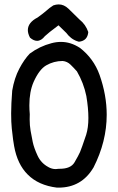

<svg xmlns="http://www.w3.org/2000/svg" viewBox="-20 -838 540 875"><path d="M247.6 -817.9Q271.5 -817.9 292 -798.3Q318.8 -771.5 342.3 -749Q370.6 -726.6 382.3 -691.9Q378.9 -652.3 340.3 -647.9H339.4Q328.6 -650.9 322.8 -653.8Q316.9 -656.7 314 -658.4Q311 -660.2 308.3 -662.1Q305.7 -664.1 303.2 -666Q291.5 -675.3 282.2 -688L246.6 -722.7Q198.7 -687 184.6 -673.3Q168 -651.9 148.9 -651.9Q133.3 -651.9 116.7 -666.5Q106.9 -685.1 106.9 -700.7Q106.9 -735.4 151.4 -758.3Q173.3 -773.9 189.9 -788.1Q206.5 -803.2 223.1 -813.5Q235.8 -817.9 247.6 -817.9ZM257.8 -647Q302.2 -647 342.8 -620.6Q342.8 -620.6 343.3 -620.6Q406.7 -571.8 433.6 -497.1Q466.3 -404.8 466.3 -314.9Q466.3 -192.9 406.2 -74.7Q406.2 -74.7 405.8 -74.2Q351.6 17.1 246.6 17.1Q243.7 17.1 240.2 17.1H239.7Q155.3 6.8 106.4 -42.5Q59.1 -89.4 44.4 -171.9Q40.5 -189.9 33.7 -252.4Q30.8 -279.8 30.8 -321.5Q30.8 -363.3 35.6 -424.3Q35.6 -424.3 35.6 -424.8Q45.4 -482.4 67.9 -524.9Q90.3 -567.4 115.7 -593.8Q160.6 -627 214.4 -641.1Q236.3 -647 257.8 -647ZM113.8 -357.9Q113.8 -338.9 115.7 -317.4Q115.2 -305.2 115.2 -293.9Q115.2 -266.6 119.4 -242.2Q123.5 -217.8 129.2 -190.9Q134.8 -164.1 151.4 -128.4Q167 -94.7 199.7 -77.1Q199.7 -77.1 200.2 -76.7Q216.3 -67.4 233.9 -67.4Q240.7 -67.4 248.5 -68.8Q250.5 -68.8 252.4 -68.8Q302.2 -68.8 319.3 -97.7Q337.9 -129.4 344.7 -145Q351.6 -161.1 372.6 -223.6Q382.8 -255.9 382.8 -300.3Q382.8 -344.7 373.5 -400.4Q361.3 -460 330.6 -512.7Q316.4 -528.8 301.8 -543Q286.6 -558.1 265.6 -560.1Q225.1 -560.1 190.4 -540Q158.7 -521.5 133.3 -464.8Q113.8 -420.4 113.8 -357.9Z"/></svg>

Font: Bakudai
Style: Medium
Weight: 500
Version: Version 1.48